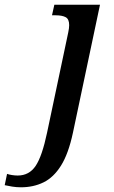

<svg xmlns="http://www.w3.org/2000/svg" viewBox="-160 -556 484 816"><path d="M-71 240Q-90 240 -108.5 237Q-127 234 -140 231L-130 183Q-122 186 -109 188Q-96 190 -85 190Q-36 190 -8.5 149Q19 108 40 8L130 -418Q134 -437 134 -449Q134 -475 119 -483Q104 -491 76 -491H61L71 -536H265L150 8Q131 97 99.5 147.5Q68 198 25 219Q-18 240 -71 240Z"/></svg>

Font: Noto Serif Medium
Style: Italic
Weight: 500
Italic angle: -12°
Designer: Monotype Design Team
Foundry: Monotype Imaging Inc.
Version: Version 2.014; ttfautohint (v1.8.4.7-5d5b)